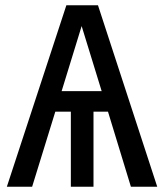

<svg xmlns="http://www.w3.org/2000/svg" viewBox="-20 -709 623 729"><path d="M390 -285H335V0H249V-285H190L102 0H6L232 -689H352L577 0H477ZM366 -363 290 -610 214 -363Z"/></svg>

Font: FiraGOUPP
Style: Medium
Weight: 400
Designer: bBox Type
Foundry: bBox Type GmbH
Version: Version 1.001